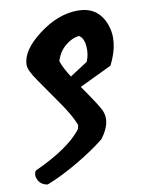

<svg xmlns="http://www.w3.org/2000/svg" viewBox="-84 -712 627 852"><g transform="rotate(-10 230.0 -285.5)"><path d="M61 -455Q61 -520 149 -587Q237 -654 326 -654Q415 -654 447.5 -573Q480 -492 427 -388L281 -318Q348 -222 359 -197Q383 -143 331 -74Q278 -31 201 14Q124 59 61 83Q31 78 19.5 54.5Q8 31 20 13Q178 -59 236 -136L240 -154Q222 -201 176 -266L96 -381Q61 -431 61 -455ZM246 -371 326 -423Q340 -455 336.5 -492.5Q333 -530 312 -542Q278 -538 248.5 -512.5Q219 -487 207 -447Q218 -414 246 -371Z"/></g></svg>

Font: Tillana
Style: Bold
Weight: 700
Designer: Lipi Raval (Devanagari, Latin), Jonny Pinhorn (Latin)
Foundry: Indian Type Foundry
Version: Version 2.002;PS 1.0;hotconv 1.0.79;makeotf.lib2.5.61930; tt